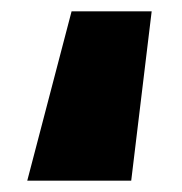

<svg xmlns="http://www.w3.org/2000/svg" viewBox="-20 -318 321 338"><path d="M247 -298 211 0H28L106 -298Z"/></svg>

Font: Cantarell Extra Bold
Style: Regular
Weight: 800
Designer: Dave Crossland, Nikolaus Waxweiler, Florian Fecher, Jacques Le Bailly, Eben Sorkin, Alexei Vanyashin, Alexios Zavras, Em
Version: Version 0.303